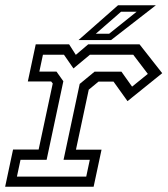

<svg xmlns="http://www.w3.org/2000/svg" viewBox="-22 -708 636 728"><path d="M-2.5 0 27.5 -141H124.5L178 -391.5L172 -399H83.5L113.5 -540H240L265.5 -500L312.5 -540H507L593 -430.5L461.5 -324.5L408.5 -398.5H351.5L314.5 -368L266 -140.5H363L333 0ZM42.2 -38.5H305L318.5 -102.2H219L280.2 -389.8L336.5 -436.2H438.5L478.8 -379.5L538.5 -427.8L483.2 -500.5H319L256.5 -448.5L220.5 -500.5H140.8L127.2 -436.5H192.2L218.2 -400L154.8 -102.2H55.8ZM275.5 -556 425.5 -688H569L399 -556ZM341.2 -580H391.8L496 -663.5H437Z"/></svg>

Font: Tourney Thin
Style: Italic
Weight: 100
Italic angle: -12°
Designer: Tyler Finck
Foundry: Etcetera Type Co
Version: Version 1.015